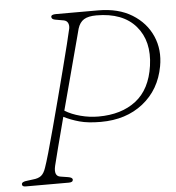

<svg xmlns="http://www.w3.org/2000/svg" viewBox="-51 -748 728 795"><g transform="rotate(-5 313.0 -350.0)"><path d="M621.5 -447Q604 -351 533.2 -295Q462.5 -239 357.5 -239Q304 -239 268.8 -248.8Q233.5 -258.5 204 -273.5Q185.5 -203.5 171.2 -148Q157 -92.5 152.5 -74Q143 -32 170.5 -28L202 -23Q220.5 -20 220.5 -11Q220.5 0 203.5 0H23.5Q9 0 9 -10Q9 -21 33 -23L56 -26Q78.5 -28 90.5 -37.5Q102.5 -47 110 -69.5Q116.5 -87.5 128.8 -130.2Q141 -173 156.2 -230Q171.5 -287 187.8 -349.2Q204 -411.5 219 -469.2Q234 -527 245 -571.5Q256 -616 260.5 -636.5Q262.5 -649.5 257.8 -659Q253 -668.5 241 -671L207 -677Q190.5 -679.5 190.5 -690Q190.5 -700 211 -700H386.5Q470 -700 527 -664.8Q584 -629.5 609 -572Q634 -514.5 621.5 -447ZM299 -631.5Q297.5 -625 289 -593.5Q280.5 -562 267.8 -514Q255 -466 240.2 -410Q225.5 -354 210.5 -298.5Q238 -281.5 275 -271.8Q312 -262 349.5 -262Q445 -262 505.5 -308.8Q566 -355.5 580 -452.5Q594.5 -554.5 540.5 -617.2Q486.5 -680 377 -680Q343 -680 325 -668.8Q307 -657.5 299 -631.5Z"/></g></svg>

Font: Fraunces 9pt Soft Thin
Style: Italic
Weight: 100
Italic angle: -16°
Version: Version 1.000;[b76b70a41]